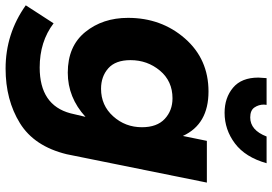

<svg xmlns="http://www.w3.org/2000/svg" viewBox="-182 -630 997 704"><g transform="rotate(90 317.0 -278.5)"><path d="M379 -603Q324 -603 287 -634Q250 -665 250 -727L252 -757H350L349 -747Q349 -728 359.5 -712.5Q370 -697 396 -697Q443 -697 466 -757H564Q542 -679 491.5 -641Q441 -603 379 -603ZM217 200Q89 200 -15 126L51 24Q118 75 213 75Q351 75 381 -38L394 -93Q323 -28 232 -28Q135 -28 83 -92Q31 -156 31 -249Q31 -371 106.5 -457.5Q182 -544 301 -544Q421 -544 464 -450L482 -538H635L531 -24Q502 95 417 147.5Q332 200 217 200ZM291 -150Q352 -150 392 -194.5Q432 -239 432 -300Q432 -355 401.5 -383.5Q371 -412 326 -412Q263 -412 224.5 -366Q186 -320 186 -258Q186 -203 216 -176.5Q246 -150 291 -150Z"/></g></svg>

Font: Argentum Sans SemiBold
Style: Italic
Weight: 600
Italic angle: -11°
Designer: Julieta Ulanovsky (font), Cristiano Sobral (main changes and remaster)
Foundry: Julieta Ulanovsky (font), Cristiano Sobral (main changes and remaster)
Version: Version 2.007;June 15, 2022;FontCreator 14.0.0.2814 64-bit; 